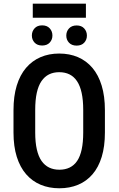

<svg xmlns="http://www.w3.org/2000/svg" viewBox="-20 -1011 643 1041"><path d="M548.8 -413.6V-292.5Q548.8 -217.3 531.5 -160.6Q514.2 -104 481.7 -66.2Q449.2 -28.3 403.6 -9.3Q357.9 9.8 301.8 9.8Q246.1 9.8 200.4 -9.3Q154.8 -28.3 121.8 -66.2Q88.9 -104 71 -160.6Q53.2 -217.3 53.2 -292.5V-413.6Q53.2 -489.7 70.8 -547.1Q88.4 -604.5 121.3 -643.1Q154.3 -681.6 200 -701.2Q245.6 -720.7 300.8 -720.7Q356.9 -720.7 402.6 -701.2Q448.2 -681.6 481 -643.1Q513.7 -604.5 531.2 -547.1Q548.8 -489.7 548.8 -413.6ZM431.2 -292.5V-414.6Q431.2 -468.8 422.6 -507.6Q414.1 -546.4 397.5 -571Q380.9 -595.7 356.7 -607.7Q332.5 -619.6 300.8 -619.6Q270 -619.6 245.8 -607.7Q221.7 -595.7 204.8 -571Q188 -546.4 179.4 -507.6Q170.9 -468.8 170.9 -414.6V-292.5Q170.9 -239.3 179.7 -200.9Q188.5 -162.6 205.3 -138.4Q222.2 -114.3 246.6 -102.5Q271 -90.8 301.8 -90.8Q333 -90.8 357.4 -102.5Q381.8 -114.3 398.2 -138.4Q414.6 -162.6 422.9 -200.9Q431.2 -239.3 431.2 -292.5ZM445.8 -991.2V-915H157.7V-991.2ZM152.8 -818.4Q152.8 -841.3 167.5 -857.4Q182.1 -873.5 208.5 -873.5Q234.9 -873.5 249.5 -857.4Q264.2 -841.3 264.2 -818.4Q264.2 -795.9 249.5 -780Q234.9 -764.2 208.5 -764.2Q182.1 -764.2 167.5 -780Q152.8 -795.9 152.8 -818.4ZM339.4 -817.9Q339.4 -840.8 354.2 -856.9Q369.1 -873 395.5 -873Q421.9 -873 436.5 -856.9Q451.2 -840.8 451.2 -817.9Q451.2 -795.4 436.5 -779.5Q421.9 -763.7 395.5 -763.7Q369.1 -763.7 354.2 -779.5Q339.4 -795.4 339.4 -817.9Z"/></svg>

Font: Roboto Condensed Medium
Style: Regular
Weight: 500
Designer: Christian Robertson
Foundry: Google
Version: Version 3.0